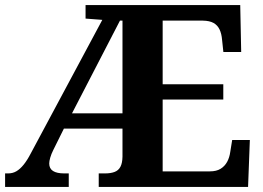

<svg xmlns="http://www.w3.org/2000/svg" viewBox="-20 -734 1033 754"><path d="M0 0V-53H11.9Q29.9 -53 44.4 -61.5Q58.9 -70 72.9 -87.3Q86.9 -104.6 100.9 -131.6L381.8 -656L316 -661V-714H923.4L927.2 -529.7H857.2L852.2 -576.8Q850.2 -601.7 842.2 -618.4Q834.1 -635.2 818.5 -643.9Q802.9 -652.6 776.4 -653H618.8V-403.2H856.9V-343.2H618.8V-61H803.7Q829.9 -61 846.2 -71.1Q862.5 -81.1 871.9 -98.2Q881.2 -115.2 884.2 -137.2L891.8 -184.3H961.2L954.2 0H367.7V-53H392.9Q414.3 -53 429.7 -58.7Q445 -64.3 452.8 -78.8Q460.6 -93.3 461 -118.9V-229.1H231L189.3 -145Q181.3 -129 177.3 -115Q173.3 -101 173.3 -92Q173.3 -72 188.3 -62.5Q203.2 -53 232.2 -53H250V0ZM262.8 -289H461V-653H451.1Z"/></svg>

Font: Noto Serif Hebrew
Style: Regular
Weight: 400
Designer: Monotype Design Team
Foundry: Monotype Imaging Inc.
Version: Version 2.003